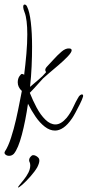

<svg xmlns="http://www.w3.org/2000/svg" viewBox="-60 -540 386 844"><path d="M-20 145Q-30 145 -36.5 139Q-43 133 -38 125Q-24 104 -11.5 65.5Q1 27 10.5 -15Q20 -57 26.5 -91.5Q33 -126 36 -140Q18 -157 18 -178Q18 -194 25.5 -205Q33 -216 37 -215Q39 -215 42.5 -213.5Q46 -212 46 -210Q52 -257 56 -303.5Q60 -350 60 -389Q60 -421 57 -446Q54 -471 48 -486Q42 -501 42 -509Q42 -520 48 -520Q55 -520 59 -511Q70 -489 75.5 -442Q81 -395 81 -335Q81 -294 79 -248.5Q77 -203 72 -158Q90 -174 109 -189.5Q128 -205 142 -222V-223Q142 -225 140.5 -227Q139 -229 139 -233Q139 -240 149 -250Q159 -260 175.5 -278.5Q192 -297 210 -312.5Q228 -328 243 -327Q255 -327 255 -319Q255 -310 238 -292Q221 -274 197.5 -254Q174 -234 154.5 -217.5Q135 -201 129 -195L91 -153L71 -132Q84 -99 101 -67Q118 -35 139.5 -14Q161 7 184 7Q208 7 233 -22Q250 -43 262 -69Q274 -95 282 -108Q287 -118 292 -121.5Q297 -125 300 -125Q307 -125 305 -115Q301 -102 291 -82Q281 -62 271.5 -44.5Q262 -27 257 -20Q238 8 219 21Q200 34 182 34Q159 34 137 17Q115 0 96.5 -27Q78 -54 63 -84Q52 -8 36 52.5Q20 113 1 136Q-8 145 -20 145ZM19 284Q18 283 25.5 273.5Q33 264 44.5 250Q56 236 64.5 219.5Q73 203 73 187Q73 179 70 172Q68 170 68 164Q68 153 81 143Q83 142 86 142Q93 142 99.5 146Q106 150 110 155Q113 159 113 166Q113 177 104 195Q93 214 73.5 236Q54 258 38 272Q22 286 19 284Z"/></svg>

Font: Inspiration
Style: Regular
Weight: 400
Designer: Robert E. Leuschke
Foundry: Robert E. Leuschke
Version: Version 2.010; ttfautohint (v1.8.3)